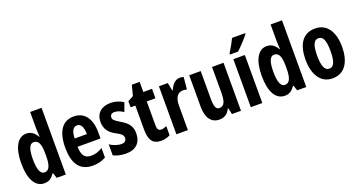

<svg xmlns="http://www.w3.org/2000/svg" viewBox="-46 -1406 3820 2056"><g transform="rotate(-20 1864.0 -378.0)"><path d="M198 10C250 10 281 -12 314 -59H321L340 0H444V-760H314V-570C314 -549 316 -519 318 -477H314C285 -531 244 -557 194 -557C95 -557 36 -452 36 -274C36 -96 94 10 198 10ZM238 -99C192 -99 168 -157 168 -275C168 -386 191 -444 237 -444C291 -444 314 -396 314 -288V-257C314 -148 290 -99 238 -99Z M734 -556C604 -556 536 -454 536 -270C536 -97 599 10 750 10C807 10 856 -2 900 -28V-136C853 -107 815 -96 768 -96C698 -96 665 -140 664 -236H925V-310C925 -460 857 -556 734 -556ZM736 -454C780 -454 804 -407 804 -330H665C667 -418 694 -454 736 -454Z M1304 -160C1304 -244 1258 -289 1191 -328C1124 -369 1111 -380 1111 -408C1111 -435 1128 -451 1160 -451C1196 -451 1231 -435 1262 -414L1298 -514C1252 -542 1206 -557 1153 -557C1049 -557 985 -498 985 -402C985 -322 1024 -272 1092 -235C1162 -199 1174 -181 1174 -153C1174 -120 1154 -103 1118 -103C1070 -103 1021 -123 986 -147V-21C1029 0 1077 10 1129 10C1239 10 1304 -49 1304 -160Z M1569 -103C1538 -103 1526 -125 1526 -168V-439H1625V-547H1526V-662H1437L1406 -543L1342 -509V-439H1396V-163C1396 -46 1435 10 1529 10C1568 10 1601 1 1632 -15V-119C1609 -109 1588 -103 1569 -103Z M1942 -557C1890 -557 1850 -509 1830 -457H1823L1805 -547H1704V0H1835V-279C1834 -364 1867 -418 1928 -418C1947 -418 1962 -416 1974 -411L1987 -550C1968 -555 1955 -557 1942 -557Z M2440 -547H2309V-269C2309 -164 2296 -106 2232 -106C2195 -106 2180 -147 2180 -229V-547H2049V-191C2049 -65 2097 10 2194 10C2250 10 2290 -17 2315 -70H2322L2337 0H2440Z M2766 -756V-766H2617C2596 -722 2569 -672 2535 -619V-606H2628C2674 -649 2739 -719 2766 -756ZM2683 0V-547H2552V0Z M2938 10C2990 10 3021 -12 3054 -59H3061L3080 0H3184V-760H3054V-570C3054 -549 3056 -519 3058 -477H3054C3025 -531 2984 -557 2934 -557C2835 -557 2776 -452 2776 -274C2776 -96 2834 10 2938 10ZM2978 -99C2932 -99 2908 -157 2908 -275C2908 -386 2931 -444 2977 -444C3031 -444 3054 -396 3054 -288V-257C3054 -148 3030 -99 2978 -99Z M3692 -274C3692 -457 3611 -557 3485 -557C3338 -557 3276 -441 3276 -274C3276 -120 3341 10 3483 10C3635 10 3692 -123 3692 -274ZM3408 -273C3408 -391 3431 -447 3484 -447C3538 -447 3560 -390 3560 -274C3560 -158 3538 -100 3484 -100C3432 -100 3408 -159 3408 -273Z"/></g></svg>

Font: Noto Sans Lao Looped ExtraCondensed
Style: Bold
Weight: 700
Width: 2
Designer: Mark Frömberg, Ben Mitchell
Foundry: The Fontpad Ltd
Version: Version 1.002